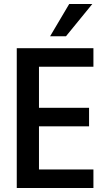

<svg xmlns="http://www.w3.org/2000/svg" viewBox="-20 -948 538 968"><path d="M64.5 0V-705H451V-611.5H176.5V-404.5H429V-311H176.5V-93.5H451V0ZM232.5 -765 329 -928H445.5L312.5 -765Z"/></svg>

Font: Nunito Sans 12pt ExtraLight Condensed
Style: Regular
Weight: 200
Width: 3
Version: Version 3.101;gftools[0.9.27]